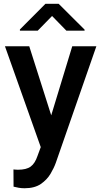

<svg xmlns="http://www.w3.org/2000/svg" viewBox="-20 -770 530 1003"><path d="M132.8 -528.3 247.6 -167.5 357.4 -528.3H483.4L271.5 80.6Q262.2 106.9 243.9 137.9Q225.6 168.9 193.1 191.2Q160.6 213.4 107.9 213.4Q92.3 213.4 77.9 210.9Q63.5 208.5 50.8 205.1L50.3 115.2Q55.7 115.7 62.7 116.2Q69.8 116.7 73.7 116.7Q117.7 116.7 140.1 100.3Q162.6 84 175.8 44.9L192.9 -1.5L5.9 -528.3ZM286.6 -750 421.9 -615.2V-609.9H326.7L252 -686.5L177.2 -609.9H84V-616.2L217.3 -750Z"/></svg>

Font: Vazirmatn RD UI FD Medium
Style: Regular
Weight: 500
Designer: Saber Rastikerdar
Foundry: Saber Rastikerdar
Version: Version 33.003